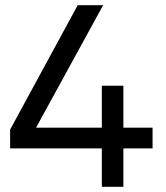

<svg xmlns="http://www.w3.org/2000/svg" viewBox="-20 -720 641 740"><path d="M372.5 0V-148H19V-220.5L279.5 -700H377.5L119 -228H372.5V-389.5H455.5V-228H568V-148H455.5V0Z"/></svg>

Font: Geologica Light
Style: Regular
Weight: 300
Designer: Sindre Bremnes, Frode Helland
Foundry: Monokrom Skriftforlag AS
Version: Version 1.010; ttfautohint (v1.8.4.7-5d5b);gftools[0.9.28]